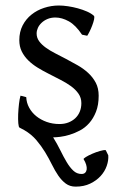

<svg xmlns="http://www.w3.org/2000/svg" viewBox="-20 -489 426 704"><path d="M341.8 -138.2Q341.8 -104 332 -79.3Q322.3 -54.7 307.1 -37.6Q292 -20.5 272.9 -10.5Q253.9 -0.5 235.4 5.1Q216.8 10.7 200.7 12.7Q184.6 14.6 174.8 14.6Q189.5 38.1 201.2 62Q212.9 85.9 224.4 105.2Q235.8 124.5 248.8 136.7Q261.7 148.9 278.8 148.9Q287.6 148.9 292.2 144.3Q296.9 139.6 297.9 132.1Q298.8 124.5 295.9 114.7Q293 105 286.6 94.7Q285.2 92.8 294.9 86.7Q304.7 80.6 318.4 74.7Q332 68.8 346.2 64.7Q360.4 60.5 367.7 61.5L377 80.6Q378.4 99.1 371.3 119.4Q364.3 139.6 348.9 156.5Q333.5 173.3 310.5 184.3Q287.6 195.3 257.3 195.3Q236.3 195.3 221.2 184.1Q206.1 172.9 193.8 155Q181.6 137.2 170.4 114.5Q159.2 91.8 145.3 68.8Q131.3 45.9 113.3 24.7Q95.2 3.4 69.3 -11.7Q64.9 -14.2 60.5 -16.4Q56.2 -18.6 51.8 -21Q48.3 -22.5 47.1 -36.9Q45.9 -51.3 46.6 -70.1Q47.4 -88.9 49.6 -107.9Q51.8 -127 55.2 -138.2L76.2 -132.8Q77.1 -112.3 86.9 -94.2Q96.7 -76.2 113 -63Q129.4 -49.8 151.1 -42Q172.9 -34.2 198.2 -34.2Q215.8 -34.2 230.5 -39.8Q245.1 -45.4 255.9 -55.4Q266.6 -65.4 272.5 -79.6Q278.3 -93.8 278.3 -110.8Q278.3 -130.4 267.8 -145.5Q257.3 -160.6 240.2 -173.1Q223.1 -185.5 201.4 -196.5Q179.7 -207.5 157.2 -219.2Q136.7 -229.5 117.7 -241.2Q98.6 -252.9 83.7 -267.6Q68.8 -282.2 59.8 -300.3Q50.8 -318.4 50.8 -341.8Q50.8 -372.1 63 -395.8Q75.2 -419.4 95.5 -435.5Q115.7 -451.7 141.8 -460.2Q168 -468.8 195.8 -468.8Q210.9 -468.8 229.2 -466.1Q247.6 -463.4 265.4 -458.5Q283.2 -453.6 298.8 -446.8Q314.5 -439.9 324.2 -431.2Q327.1 -428.2 325 -418Q322.8 -407.7 318.1 -395.5Q313.5 -383.3 308.1 -372.6Q302.7 -361.8 299.8 -357.9L280.8 -361.8Q257.3 -397 232.2 -410.9Q207 -424.8 183.1 -424.8Q167 -424.8 154.3 -419.4Q141.6 -414.1 132.6 -405.5Q123.5 -397 118.9 -386.7Q114.3 -376.5 114.3 -366.2Q114.3 -350.6 123.5 -337.9Q132.8 -325.2 147.7 -314.5Q162.6 -303.7 182.1 -293.7Q201.7 -283.7 222.2 -272.9Q243.2 -261.7 264.4 -249.8Q285.6 -237.8 303 -221.9Q320.3 -206.1 331.1 -185.8Q341.8 -165.5 341.8 -138.2Z"/></svg>

Font: Gentium Plus Afr
Style: Regular
Weight: 400
Designer: J. Victor Gaultney, Annie Olsen, Iska Routamaa, Becca Hirsbrunner
Foundry: SIL International
Version: Version 5.000